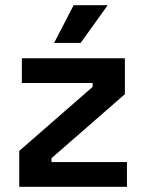

<svg xmlns="http://www.w3.org/2000/svg" viewBox="-20 -718 559 738"><path d="M54 0V-138L336 -384V-399H64V-494H460V-356L178 -110V-95H468V0ZM188 -553 263 -698H394L290 -553Z"/></svg>

Font: Space Grotesk SemiBold
Style: Regular
Weight: 600
Designer: Florian Karsten
Foundry: Florian Karsten
Version: Version 2.000